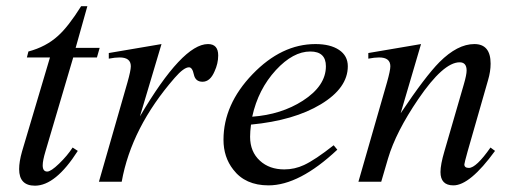

<svg xmlns="http://www.w3.org/2000/svg" viewBox="-20 -584 1652 617"><path d="M300.3 -430.2 291.5 -399.4H215.3L126 -97.2Q117.2 -67.9 117.2 -52.7Q117.2 -32.7 131.8 -32.7Q143.6 -32.7 169.9 -58.1Q196.3 -83.5 213.4 -109.9L230 -99.1Q158.7 12.7 92.3 12.7Q41.5 12.7 41.5 -40.5Q41.5 -64.5 50.8 -97.2L140.6 -399.4H66.4L71.3 -418.5Q127.9 -433.6 166.5 -468.8Q199.2 -498 240.7 -564H260.7L223.1 -430.2Z M681.2 -405.8Q681.2 -379.9 669.4 -354.5Q655.3 -321.3 630.9 -321.3Q607.9 -321.3 603 -344.5Q598.1 -367.7 587.4 -367.7Q570.8 -367.7 541.5 -334Q402.3 -174.3 371.1 0H297.9L389.6 -319.3Q400.4 -357.4 400.4 -371.1Q400.4 -399.4 364.3 -399.4Q349.6 -399.4 329.6 -395.5V-413.6L499 -442.4L429.7 -210Q566.4 -442.4 648.4 -442.4Q681.2 -442.4 681.2 -405.8Z M1097.7 -371.1Q1097.7 -301.3 1011.2 -249Q924.8 -196.8 786.6 -183.6Q783.7 -161.6 783.7 -144.5Q783.7 -96.2 815.4 -67.4Q845.7 -39.6 893.6 -39.6Q926.8 -39.6 957 -53.7Q992.7 -70.3 1052.2 -117.2L1064 -103Q941.9 11.7 842.8 11.7Q768.1 11.7 729.5 -39.1Q698.2 -79.1 698.2 -134.8Q698.2 -248.5 791.5 -345.5Q884.8 -442.4 993.7 -442.4Q1041.5 -442.4 1069.6 -423.6Q1097.7 -404.8 1097.7 -371.1ZM1027.3 -371.1Q1027.3 -418.5 977.1 -418.5Q921.9 -418.5 866.7 -358.9Q809.6 -296.9 790.5 -209Q883.8 -215.8 953.1 -260.3Q1027.3 -308.1 1027.3 -371.1Z M1570.8 -99.1Q1490.2 11.7 1437 11.7Q1395.5 11.7 1395.5 -31.2Q1395.5 -55.2 1408.2 -98.1L1470.7 -313.5Q1479.5 -343.8 1479.5 -357.4Q1479.5 -383.8 1457 -383.8Q1404.8 -383.8 1324.2 -265.6Q1252.4 -160.2 1227.1 -75.2L1205.1 0H1131.8L1223.6 -319.3Q1234.4 -357.4 1234.4 -371.1Q1234.4 -399.4 1198.2 -399.4Q1183.6 -399.4 1163.6 -395.5V-413.6L1333 -442.4L1267.6 -220.2Q1346.7 -338.4 1392.1 -384.3Q1450.2 -442.4 1504.4 -442.4Q1556.6 -442.4 1556.6 -379.4Q1556.6 -354 1548.3 -326.2L1482.9 -98.1Q1472.2 -59.6 1472.2 -55.7Q1472.2 -44.4 1486.8 -44.4Q1510.3 -44.4 1556.2 -109.9Z"/></svg>

Font: Dai Banna SIL Book
Style: Oblique
Weight: 400
Italic angle: -11°
Designer: Victor Gaultney
Foundry: SIL International
Version: Version 2.000